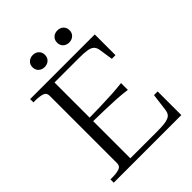

<svg xmlns="http://www.w3.org/2000/svg" viewBox="-244 -1020 1153 1153"><g transform="rotate(-45 332.5 -443.0)"><path d="M614 -201V0H40V-28H56Q91 -28 114 -35.5Q137 -43 137 -68V-642Q137 -667 114 -674.5Q91 -682 56 -682H40V-710H589V-534H558L545 -620Q542 -643 530 -655.5Q518 -668 492.5 -672.5Q467 -677 423 -677H214V-33H441Q477 -33 500.5 -35.5Q524 -38 538.5 -44.5Q553 -51 560 -62.5Q567 -74 569 -92L583 -201ZM197 -378Q261 -379 312.5 -380.5Q364 -382 408 -384.5Q452 -387 494 -392V-334Q452 -340 408 -342.5Q364 -345 313 -346.5Q262 -348 197 -349ZM291 -835Q291 -812 276 -798Q261 -784 238 -784Q215 -784 200 -798Q185 -812 185 -835Q185 -858 200.5 -872Q216 -886 238 -886Q261 -886 276 -872Q291 -858 291 -835ZM500 -835Q500 -812 484.5 -798Q469 -784 447 -784Q424 -784 409 -798Q394 -812 394 -835Q394 -858 409 -872Q424 -886 447 -886Q470 -886 485 -872Q500 -858 500 -835Z"/></g></svg>

Font: Roboto Serif 120pt Expanded Light
Style: Regular
Weight: 300
Width: 7
Designer: Greg Gazdowicz
Foundry: Commercial Type
Version: Version 1.008